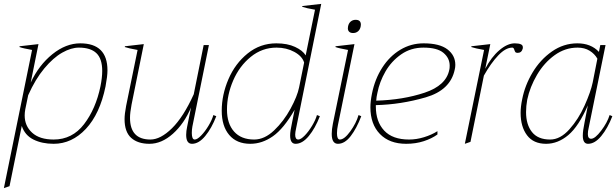

<svg xmlns="http://www.w3.org/2000/svg" viewBox="-27 -730 3171 988"><path d="M138 -473Q92 -481 73 -488L74 -492L171 -503L131 -305Q173 -395 242.5 -451Q312 -507 386 -507Q526 -507 526 -368Q526 -338 516 -285Q487 -144 415 -67Q343 10 249 10Q189 10 145 -12Q101 -34 85 -82L22 228L-7 238ZM490 -286Q499 -331 499 -365Q499 -428 469 -456.5Q439 -485 379 -485Q339 -485 293 -459Q247 -433 201 -378Q155 -323 118 -240L103 -167Q100 -151 100 -136Q100 -82 138.5 -47Q177 -12 249 -12Q345 -12 405.5 -91Q466 -170 490 -286Z M1086 -132Q1062 -70 1029 -30Q996 10 961 10Q931 10 931 -36Q931 -55 936 -78L956 -177Q921 -94 863 -42Q805 10 742 10Q682 10 648 -20.5Q614 -51 614 -117Q614 -143 622 -185L681 -473Q635 -481 615 -488L616 -492L713 -503L650 -192Q642 -150 642 -124Q642 -12 747 -12Q799 -12 858 -70Q917 -128 970 -245L1021 -498H1048L963 -79Q960 -63 960 -46Q960 -12 975 -12Q988 -12 1008 -32.5Q1028 -53 1046 -83Q1064 -113 1071 -138Z M1114 -160Q1114 -242 1148.5 -322.5Q1183 -403 1247.5 -455Q1312 -507 1395 -507Q1452 -507 1491.5 -488.5Q1531 -470 1546 -445L1594 -680Q1548 -688 1528 -695L1529 -699L1626 -710L1497 -71Q1492 -49 1492 -37Q1492 -12 1508 -12Q1521 -12 1541 -32.5Q1561 -53 1579 -83Q1597 -113 1604 -138L1619 -132Q1595 -70 1562 -30Q1529 10 1494 10Q1466 10 1466 -33Q1466 -55 1476 -100L1489 -165Q1433 -68 1377.5 -29Q1322 10 1261 10Q1191 10 1152.5 -35.5Q1114 -81 1114 -160ZM1512 -280 1538 -408Q1528 -441 1487.5 -463Q1447 -485 1396 -485Q1322 -485 1263.5 -437.5Q1205 -390 1173 -316Q1141 -242 1141 -166Q1141 -94 1177.5 -53Q1214 -12 1281 -12Q1334 -12 1383.5 -59Q1433 -106 1468 -170.5Q1503 -235 1512 -280Z M1763 -584Q1763 -591 1764 -594Q1767 -610 1777.5 -619Q1788 -628 1803 -628Q1830 -628 1830 -603Q1830 -597 1829 -594Q1826 -578 1815.5 -569Q1805 -560 1790 -560Q1777 -560 1770 -566.5Q1763 -573 1763 -584ZM1680 -41Q1680 -64 1686 -94L1764 -473Q1718 -481 1699 -488L1700 -492L1797 -503L1712 -87Q1707 -64 1707 -44Q1707 -12 1722 -12Q1745 -12 1775.5 -54Q1806 -96 1818 -138L1832 -132Q1808 -69 1777.5 -29.5Q1747 10 1712 10Q1680 10 1680 -41Z M2316 -396Q2316 -384 2313 -372Q2291 -266 2163.5 -229Q2036 -192 1907 -189V-182Q1907 -104 1950 -58Q1993 -12 2078 -12Q2116 -12 2155 -24Q2194 -36 2224 -55V-38Q2195 -17 2153.5 -3.5Q2112 10 2063 10Q1977 10 1928 -40.5Q1879 -91 1879 -178Q1879 -208 1887 -248Q1902 -323 1940 -382Q1978 -441 2033 -474Q2088 -507 2153 -507Q2235 -507 2275.5 -476Q2316 -445 2316 -396ZM2287 -392Q2287 -431 2255 -458Q2223 -485 2152 -485Q2087 -485 2037 -450Q1987 -415 1956.5 -362Q1926 -309 1915 -252Q1910 -231 1909 -212Q2047 -216 2158 -253Q2269 -290 2285 -371Q2287 -378 2287 -392Z M2663 -480Q2657 -458 2637 -458Q2628 -458 2625 -462Q2622 -466 2619 -475.5Q2616 -485 2609 -485Q2575 -485 2537 -445Q2499 -405 2463 -341L2394 0L2365 10L2464 -473Q2418 -481 2398 -488L2399 -492L2496 -503L2470 -376Q2501 -436 2542.5 -471.5Q2584 -507 2622 -507Q2643 -507 2654.5 -501.5Q2666 -496 2663 -480Z M2652 -149Q2652 -181 2660 -219Q2674 -291 2713.5 -357Q2753 -423 2813 -465Q2873 -507 2944 -507Q3014 -507 3055 -463L3062 -498H3089L3002 -71Q2998 -55 2998 -40Q2998 -16 3015 -16Q3035 -16 3066.5 -57.5Q3098 -99 3110 -138L3124 -132Q3100 -70 3067 -30Q3034 10 2999 10Q2972 10 2972 -32Q2972 -57 2981 -100L2998 -188Q2951 -80 2897.5 -35Q2844 10 2783 10Q2718 10 2685 -34Q2652 -78 2652 -149ZM3023 -306 3047 -428Q3033 -453 3007 -469Q2981 -485 2945 -485Q2881 -485 2827 -446Q2773 -407 2736.5 -345Q2700 -283 2686 -217Q2680 -184 2680 -153Q2680 -89 2710.5 -50.5Q2741 -12 2804 -12Q2856 -12 2903 -64.5Q2950 -117 2981.5 -187.5Q3013 -258 3023 -306Z"/></svg>

Font: Trirong Thin
Style: Italic
Weight: 250
Italic angle: -12°
Designer: Katatrad Team
Foundry: CadsonDemak
Version: Version 1.001